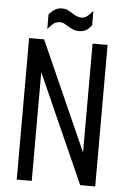

<svg xmlns="http://www.w3.org/2000/svg" viewBox="-58 -891 617 933"><g transform="rotate(5 251.0 -424.5)"><path d="M442.4 -690.4V0H369.1L132.8 -530.3V0H59.6V-690.4H132.8L369.1 -159.2V-690.4ZM143.6 -813.5Q160.2 -832 174.8 -839.8Q188.5 -847.7 206.1 -847.7Q222.7 -847.7 231.4 -843.8Q242.2 -838.9 255.9 -830.1Q269.5 -821.3 280.3 -816.4Q292 -811.5 303.7 -811.5Q318.4 -811.5 329.1 -819.3Q334 -823.2 341.8 -830.6Q349.6 -837.9 359.4 -848.6V-779.3Q342.8 -758.8 331.1 -752.9Q317.4 -745.1 297.9 -745.1Q283.2 -745.1 270.5 -750Q264.6 -752 257.8 -755.9Q251 -759.8 243.2 -763.7Q236.3 -767.6 231 -771Q225.6 -774.4 221.7 -776.4Q213.9 -780.3 203.1 -780.3Q188.5 -780.3 174.8 -772.5Q163.1 -764.6 143.6 -742.2Z"/></g></svg>

Font: Dinish Condensed
Style: Regular
Weight: 400
Width: 3
Designer: Bert Driehuis
Foundry: Playbeing
Version: Version 3.006; git-39231f3c-release